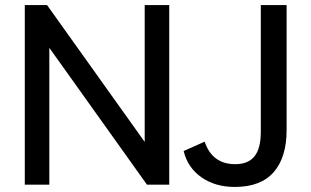

<svg xmlns="http://www.w3.org/2000/svg" viewBox="-20 -730 1229 759"><path d="M552 -710H649V0H561L175 -541V0H78V-710H166L552 -169ZM908 9Q831 9 776.5 -29Q722 -67 706 -133L789 -170Q819 -81 910 -81Q961 -81 986 -112Q1011 -143 1011 -209V-710H1113V-216Q1113 -108 1062 -49.5Q1011 9 908 9Z"/></svg>

Font: Livvic Medium
Style: Regular
Weight: 500
Designer: Jacques Le Bailly, Baron von Fonthausen
Version: Version 1.001; ttfautohint (v1.8.2)